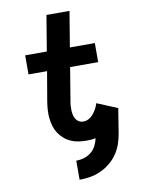

<svg xmlns="http://www.w3.org/2000/svg" viewBox="-102 -803 803 1091"><g transform="rotate(-10 300.0 -257.5)"><path d="M267 220V110Q289 110 311.5 103.5Q334 97 352.5 82.5Q371 68 382 46.5Q393 25 397 3Q384 6 371.5 7Q359 8 346 8Q322 8 298.5 4.5Q275 1 254 -8.5Q233 -18 216 -33Q199 -48 186.5 -67Q174 -86 167.5 -108Q161 -130 158.5 -153.5Q156 -177 157.5 -201Q159 -225 163 -250L192 -420H85V-530H210L244 -735H377L343 -530H487V-420H325L294 -232Q291 -218 290 -204Q289 -190 289.5 -176.5Q290 -163 293 -150Q296 -137 302.5 -126Q309 -115 320.5 -108.5Q332 -102 346 -102Q362 -102 377.5 -110.5Q393 -119 404 -132.5Q415 -146 423 -161Q431 -176 436 -192L554 -143L531 0Q526 30 515.5 60Q505 90 486.5 116.5Q468 143 442.5 163.5Q417 184 387.5 197Q358 210 327.5 215Q297 220 267 220Z"/></g></svg>

Font: Iosevka Curly XBdEx
Style: Italic
Weight: 800
Width: 7
Italic angle: -9°
Monospace: yes
Designer: Belleve Invis
Foundry: Belleve Invis
Version: Version 11.1.0; ttfautohint (v1.8.3)